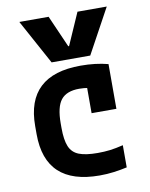

<svg xmlns="http://www.w3.org/2000/svg" viewBox="-88 -855 727 930"><g transform="rotate(-10 275.0 -390.0)"><path d="M72 -790H216L285 -633H289L358 -790H502L382 -570H192ZM327 10Q60 10 60 -240V-280Q60 -530 327 -530Q401 -530 462 -514V-294H340V-497L396 -404Q375 -412 350 -416.5Q325 -421 301 -421Q239 -421 211.5 -386.5Q184 -352 184 -271V-249Q184 -190 197.5 -157.5Q211 -125 244 -112Q277 -99 336 -99Q369 -99 397 -102.5Q425 -106 462 -115V-6Q431 1 397 5.5Q363 10 327 10Z"/></g></svg>

Font: M PLUS Code Latin SemiExpanded SemiBold
Style: Regular
Weight: 600
Width: 6
Designer: Coji Morishita
Foundry: UNDERFOREST DESIGN
Version: Version 1.002; ttfautohint (v1.8.3)